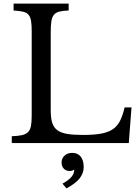

<svg xmlns="http://www.w3.org/2000/svg" viewBox="-20 -790 767 1060"><path d="M691 0H45V-38Q80 -39 101.5 -44Q123 -49 135 -61Q147 -73 151 -95Q155 -117 155 -152V-618Q155 -653 151.5 -674.5Q148 -696 137.5 -708.5Q127 -721 107 -725.5Q87 -730 55 -732V-770H359V-732Q327 -731 307.5 -726Q288 -721 277.5 -708Q267 -695 263.5 -672Q260 -649 260 -611V-180Q260 -138 268.5 -111.5Q277 -85 297.5 -70.5Q318 -56 352 -50.5Q386 -45 438 -45Q495 -45 534 -51.5Q573 -58 599.5 -74.5Q626 -91 641.5 -120.5Q657 -150 668 -197H706ZM325 224Q359 205 374.5 186.5Q390 168 390 146Q380 154 364 154Q344 154 332 141Q320 128 320 107Q320 84 336.5 69Q353 54 379 54Q409 54 425.5 74.5Q442 95 442 133Q442 165 420.5 193.5Q399 222 347 250Z"/></svg>

Font: Libre Baskerville
Style: Regular
Weight: 400
Designer: Pablo Impallari, Rodrigo Fuenzalida
Foundry: Pablo Impallari, Rodrigo Fuenzalida
Version: Version 1.000; ttfautohint (v0.93) -l 8 -r 50 -G 200 -x 14 -